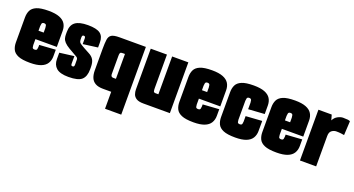

<svg xmlns="http://www.w3.org/2000/svg" viewBox="-44 -996 3077 1670"><g transform="rotate(20 1494.5 -160.5)"><path d="M194 5Q121 5 83.5 -11Q46 -27 32.5 -55.5Q19 -84 19 -120V-351Q19 -388 32.5 -416Q46 -444 83.5 -460Q121 -476 194 -476Q257 -476 295 -461Q333 -446 350 -418.5Q367 -391 367 -353V-275L217 -265V-325Q217 -333 214 -347Q211 -361 193 -361Q175 -361 172 -347Q169 -333 169 -325V-150Q169 -141 172 -129Q175 -117 193 -117Q211 -117 214 -129Q217 -141 217 -150V-169L367 -179V-118Q367 -81 350 -53Q333 -25 295 -10Q257 5 194 5ZM35 -205V-283H367V-205Z M550 6Q472 6 438 -23.5Q404 -53 404 -106V-165L538 -182V-114Q538 -108 539 -103Q540 -98 543.5 -95.5Q547 -93 554 -93Q562 -93 565.5 -98.5Q569 -104 569 -114Q569 -147 568.5 -162Q568 -177 551 -186Q542 -191 533 -196Q524 -201 515 -206.5Q506 -212 497 -217Q488 -222 479 -227Q445 -247 429 -264.5Q413 -282 408.5 -299Q404 -316 404 -333V-357Q404 -420 441 -448Q478 -476 558 -476Q638 -476 672 -451Q706 -426 706 -370V-323L570 -305V-356Q570 -366 567 -371.5Q564 -377 554 -377Q549 -377 545.5 -374.5Q542 -372 540.5 -367.5Q539 -363 539 -356Q539 -330 541.5 -320.5Q544 -311 553 -303Q557 -300 567 -293.5Q577 -287 596 -276.5Q615 -266 645 -250Q677 -234 691.5 -209Q706 -184 706 -140V-120Q706 -55 673 -24.5Q640 6 550 6Z M1095 -470V157H945V0H870Q824 0 797 -15.5Q770 -31 758.5 -59.5Q747 -88 747 -127V-325Q747 -379 751.5 -411Q756 -443 777.5 -456.5Q799 -470 850 -470ZM945 -350H926Q916 -350 909.5 -348.5Q903 -347 900 -339.5Q897 -332 897 -315V-148Q897 -139 899.5 -132.5Q902 -126 907.5 -123Q913 -120 921 -120H945Z M1243 0Q1199 0 1177 -14Q1155 -28 1147.5 -49.5Q1140 -71 1140 -93V-470H1290V-159Q1290 -141 1293 -130.5Q1296 -120 1313 -120H1338V-470H1488V0Z M1707 5Q1634 5 1596.5 -11Q1559 -27 1545.5 -55.5Q1532 -84 1532 -120V-351Q1532 -388 1545.5 -416Q1559 -444 1596.5 -460Q1634 -476 1707 -476Q1770 -476 1808 -461Q1846 -446 1863 -418.5Q1880 -391 1880 -353V-275L1730 -265V-325Q1730 -333 1727 -347Q1724 -361 1706 -361Q1688 -361 1685 -347Q1682 -333 1682 -325V-150Q1682 -141 1685 -129Q1688 -117 1706 -117Q1724 -117 1727 -129Q1730 -141 1730 -150V-169L1880 -179V-118Q1880 -81 1863 -53Q1846 -25 1808 -10Q1770 5 1707 5ZM1548 -205V-283H1880V-205Z M2093 5Q2020 5 1982.5 -11Q1945 -27 1931.5 -55.5Q1918 -84 1918 -120V-351Q1918 -388 1931.5 -416Q1945 -444 1982.5 -460Q2020 -476 2093 -476Q2156 -476 2194 -461Q2232 -446 2249 -418.5Q2266 -391 2266 -353V-275L2116 -265V-325Q2116 -333 2113 -347Q2110 -361 2092 -361Q2074 -361 2071 -347Q2068 -333 2068 -325V-150Q2068 -141 2071 -129Q2074 -117 2092 -117Q2110 -117 2113 -129Q2116 -141 2116 -150V-201L2266 -211V-118Q2266 -81 2249 -53Q2232 -25 2194 -10Q2156 5 2093 5Z M2475 5Q2402 5 2364.5 -11Q2327 -27 2313.5 -55.5Q2300 -84 2300 -120V-351Q2300 -388 2313.5 -416Q2327 -444 2364.5 -460Q2402 -476 2475 -476Q2538 -476 2576 -461Q2614 -446 2631 -418.5Q2648 -391 2648 -353V-275L2498 -265V-325Q2498 -333 2495 -347Q2492 -361 2474 -361Q2456 -361 2453 -347Q2450 -333 2450 -325V-150Q2450 -141 2453 -129Q2456 -117 2474 -117Q2492 -117 2495 -129Q2498 -141 2498 -150V-169L2648 -179V-118Q2648 -81 2631 -53Q2614 -25 2576 -10Q2538 5 2475 5ZM2316 -205V-283H2648V-205Z M2692 0V-470H2815L2829 -421Q2843 -450 2869.5 -464Q2896 -478 2918 -478Q2947 -478 2962 -476Q2977 -474 2984 -469L2977 -339Q2967 -341 2947.5 -343.5Q2928 -346 2904 -346Q2881 -346 2861.5 -331.5Q2842 -317 2842 -281V0Z"/></g></svg>

Font: Smooch Sans Thin Black
Style: Regular
Weight: 900
Version: Version 1.010